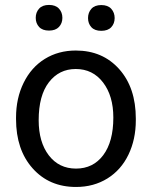

<svg xmlns="http://www.w3.org/2000/svg" viewBox="-20 -741 610 771"><path d="M44.4 -269Q44.4 -346.7 75 -408.7Q105.5 -470.7 159.9 -504.4Q214.4 -538.1 284.2 -538.1Q392.1 -538.1 458.7 -463.4Q525.4 -388.7 525.4 -264.6V-258.3Q525.4 -181.2 495.8 -119.9Q466.3 -58.6 411.4 -24.4Q356.4 9.8 285.2 9.8Q177.7 9.8 111.1 -64.9Q44.4 -139.6 44.4 -262.7ZM135.3 -258.3Q135.3 -170.4 176 -117.2Q216.8 -64 285.2 -64Q354 -64 394.5 -117.9Q435.1 -171.9 435.1 -269Q435.1 -356 393.8 -409.9Q352.5 -463.9 284.2 -463.9Q217.3 -463.9 176.3 -410.6Q135.3 -357.4 135.3 -258.3ZM123.5 -669.4Q123.5 -691.4 137 -706.3Q150.4 -721.2 176.8 -721.2Q203.1 -721.2 216.8 -706.3Q230.5 -691.4 230.5 -669.4Q230.5 -647.5 216.8 -632.8Q203.1 -618.2 176.8 -618.2Q150.4 -618.2 137 -632.8Q123.5 -647.5 123.5 -669.4ZM333.5 -668.5Q333.5 -690.4 346.9 -705.6Q360.4 -720.7 386.7 -720.7Q413.1 -720.7 426.8 -705.6Q440.4 -690.4 440.4 -668.5Q440.4 -646.5 426.8 -631.8Q413.1 -617.2 386.7 -617.2Q360.4 -617.2 346.9 -631.8Q333.5 -646.5 333.5 -668.5Z"/></svg>

Font: RobotoSquareBracket
Style: Square-Bracket
Weight: 400
Version: Version 2.137; 2017